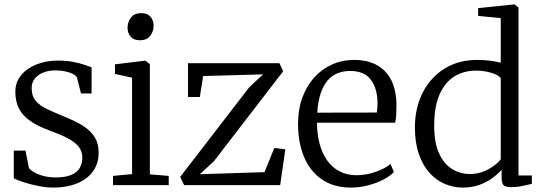

<svg xmlns="http://www.w3.org/2000/svg" viewBox="-20 -839 2454 870"><path d="M221.5 11Q190.5 11 154.8 4Q119 -3 88.8 -12.8Q58.5 -22.5 42.5 -31V-156.5H95.5L111 -78.5Q117.5 -68 135.8 -57.8Q154 -47.5 179 -41.2Q204 -35 231.5 -35Q275 -35 301.8 -46Q328.5 -57 340.8 -77.2Q353 -97.5 353 -125Q353 -154 336.2 -174.8Q319.5 -195.5 286.5 -212.8Q253.5 -230 203.5 -248Q152 -267 117.8 -290.5Q83.5 -314 66.5 -346Q49.5 -378 49.5 -423Q49.5 -467 76 -498.8Q102.5 -530.5 146.5 -547.5Q190.5 -564.5 242 -564.5Q281.5 -564.5 312 -558.5Q342.5 -552.5 363.5 -545Q384.5 -537.5 395 -534V-415.5H347L328.5 -488.5Q323.5 -497.5 309 -504.5Q294.5 -511.5 274.8 -515.8Q255 -520 234 -520Q201.5 -520.5 176.5 -510.5Q151.5 -500.5 137.5 -482.8Q123.5 -465 123.5 -440.5Q123.5 -403 142.5 -381.2Q161.5 -359.5 191.5 -345.5Q221.5 -331.5 254 -318Q287 -304.5 318 -290Q349 -275.5 373.5 -256.5Q398 -237.5 412.5 -211.2Q427 -185 427 -147.5Q427 -98 401.2 -62.5Q375.5 -27 329 -8Q282.5 11 221.5 11Z M492 0V-42L578.5 -50V-487L501 -504V-547.5L636.5 -564H639.5L659 -548.5V-49L744.5 -42V0ZM613 -656.5Q586 -656.5 572 -672.8Q558 -689 558 -714Q558 -738.5 573.2 -759Q588.5 -779.5 620 -779.5H621Q648 -779.5 662 -763Q676 -746.5 676 -722Q676 -697 660.8 -676.8Q645.5 -656.5 614 -656.5Z M1172 -502 900.5 -494.5 885.5 -399.5H832V-552.5H1246L1263 -516L949 -108L885.5 -49.5L1178.5 -59L1223 -168.5L1273 -162.5L1249.5 0H814.5L796.5 -37.5L1109 -443Z M1571 11Q1492.5 11 1438.8 -25.8Q1385 -62.5 1357.8 -127.8Q1330.5 -193 1330.5 -278Q1330.5 -343 1349.8 -396Q1369 -449 1403.5 -487.5Q1438 -526 1484.5 -546.8Q1531 -567.5 1585 -567.5Q1673.5 -567.5 1723.5 -517.2Q1773.5 -467 1776.5 -370Q1776.5 -341.5 1775.5 -320.2Q1774.5 -299 1770.5 -283H1416.5Q1416.5 -232.5 1427.8 -189.2Q1439 -146 1461.5 -113.5Q1484 -81 1517.8 -63Q1551.5 -45 1596 -45Q1639 -45 1682.8 -60.5Q1726.5 -76 1749.5 -96L1765 -59.5Q1746 -40 1715.2 -24.2Q1684.5 -8.5 1646.8 1.2Q1609 11 1571 11ZM1417.5 -328.5 1687.5 -329Q1689 -337 1689.8 -350.5Q1690.5 -364 1690.5 -373Q1690.5 -435 1661.5 -476.2Q1632.5 -517.5 1566 -517.5Q1535.5 -517.5 1509.8 -507.2Q1484 -497 1464.5 -474.5Q1445 -452 1433 -416Q1421 -380 1417.5 -328.5Z M2077.5 11Q2035 11 1995.8 -5.5Q1956.5 -22 1926 -56Q1895.5 -90 1877.8 -141.2Q1860 -192.5 1860 -262.5Q1860 -348 1894.2 -417Q1928.5 -486 1992.2 -526.8Q2056 -567.5 2143 -567.5Q2172.5 -567.5 2199.8 -564Q2227 -560.5 2249 -555V-757L2146.5 -767V-802L2308 -819H2311L2329.5 -805.5V-44H2390V-6Q2371 -1.5 2347 3.8Q2323 9 2295.5 9Q2275 9 2264 1.8Q2253 -5.5 2253 -34V-69.5Q2235.5 -50 2210 -31.5Q2184.5 -13 2151.5 -1Q2118.5 11 2077.5 11ZM2110 -50.5Q2141.5 -50.5 2169 -61.2Q2196.5 -72 2217.2 -87.2Q2238 -102.5 2249 -117V-484.5Q2241 -498 2208 -508.5Q2175 -519 2136.5 -519Q2083 -519 2040.8 -493.8Q1998.5 -468.5 1973.5 -414.8Q1948.5 -361 1947.5 -276.5Q1946.5 -195.5 1968.8 -145.8Q1991 -96 2028.5 -73.2Q2066 -50.5 2110 -50.5Z"/></svg>

Font: Merriweather 24pt Light
Style: Regular
Weight: 300
Designer: Eben Sorkin
Foundry: Eben Sorkin
Version: Version 2.100